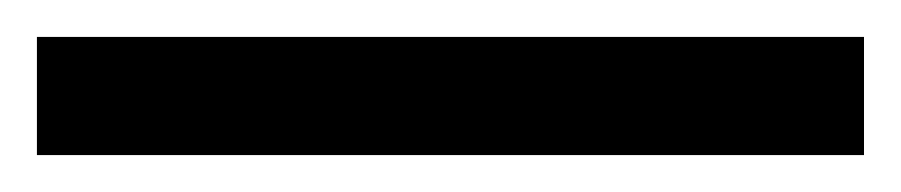

<svg xmlns="http://www.w3.org/2000/svg" viewBox="-22 70 488 104"><path d="M446 154H-2V90H446Z"/></svg>

Font: Noto Sans Takri
Style: Regular
Weight: 400
Designer: Monotype Design Team
Foundry: Monotype Imaging Inc.
Version: Version 2.003; ttfautohint (v1.8.4.7-5d5b)